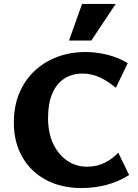

<svg xmlns="http://www.w3.org/2000/svg" viewBox="-20 -936 696 971"><path d="M393 15Q289 15 212 -26.5Q135 -68 92.5 -142.5Q50 -217 50 -316Q50 -400 78 -466Q106 -532 155.5 -578Q205 -624 270.5 -648.5Q336 -673 413 -673Q466 -673 521.5 -659.5Q577 -646 626 -617L566 -492Q524 -527 483 -545.5Q442 -564 397 -564Q344 -564 304.5 -538Q265 -512 244 -462Q223 -412 223 -340Q223 -263 249.5 -208Q276 -153 320.5 -123Q365 -93 420 -93Q471 -93 511 -113.5Q551 -134 578 -164L633 -51Q580 -17 518.5 -1Q457 15 393 15ZM329 -731 395 -916H565L442 -731Z"/></svg>

Font: Ysabeau ExtraBold
Style: Regular
Weight: 800
Designer: Christian Thalmann (Catharsis Fonts)
Version: Version 2.002